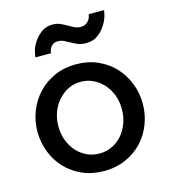

<svg xmlns="http://www.w3.org/2000/svg" viewBox="-113 -842 827 942"><g transform="rotate(-15 300.5 -371.5)"><path d="M300 10Q239 10 190 -12Q141 -34 106 -71Q71 -108 52 -157.5Q33 -207 33 -261Q33 -315 52.5 -364.5Q72 -414 107 -451Q142 -488 191 -510Q240 -532 300 -532Q361 -532 410.5 -510Q460 -488 494.5 -451Q529 -414 548.5 -364.5Q568 -315 568 -261Q568 -207 549 -157.5Q530 -108 495 -71Q460 -34 410.5 -12Q361 10 300 10ZM139 -260Q139 -221 151.5 -188Q164 -155 186 -130.5Q208 -106 237 -92.5Q266 -79 300 -79Q334 -79 363.5 -92.5Q393 -106 415 -131Q437 -156 449.5 -189.5Q462 -223 462 -261Q462 -300 449.5 -333Q437 -366 415 -390.5Q393 -415 363.5 -429Q334 -443 300 -443Q266 -443 237 -428.5Q208 -414 186 -389.5Q164 -365 151.5 -331.5Q139 -298 139 -260ZM377 -619Q354 -619 336.5 -626Q319 -633 304.5 -641.5Q290 -650 275.5 -657Q261 -664 245 -664Q228 -664 218.5 -657Q209 -650 204.5 -641.5Q200 -633 198.5 -625.5Q197 -618 197 -616H118Q118 -627 124 -649Q130 -671 145 -693Q160 -715 183 -732.5Q206 -750 240 -750Q262 -750 279 -742.5Q296 -735 311 -726Q326 -717 340 -710Q354 -703 372 -703Q389 -703 399.5 -710Q410 -717 416 -726.5Q422 -736 423.5 -744Q425 -752 425 -753H503Q503 -745 497 -723.5Q491 -702 476 -678.5Q461 -655 437 -637Q413 -619 377 -619Z"/></g></svg>

Font: Rising Sun Medium
Style: Regular
Weight: 500
Designer: Matt McInerney, Pablo Impallari, Rodrigo Fuenzalida (Raleway font), Stephen Hutchings (Greek), Cristiano Sobral (main ch
Foundry: The Rising Sun Project Authors
Version: Version 4.327; ttfautohint (v1.8.4.7-5d5b-dirty)